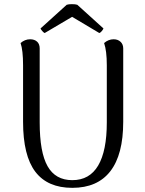

<svg xmlns="http://www.w3.org/2000/svg" viewBox="-20 -891 698 924"><path d="M573 -305Q573 -147 511 -67Q449 13 328 13Q209 13 150 -64.5Q91 -142 91 -305V-577Q91 -649 79 -684Q100 -702 125 -702Q146 -702 158.5 -690.5Q171 -679 171 -658V-302Q171 -158 209 -91Q247 -24 328 -24Q411 -24 452.5 -94.5Q494 -165 494 -302V-577Q494 -646 481 -684Q502 -702 527 -702Q547 -702 560 -690Q573 -678 573 -658ZM478 -754Q476 -749 470 -741.5Q464 -734 458 -732L327 -810L195 -732Q190 -734 183.5 -741.5Q177 -749 175 -754L301 -868Q310 -871 326 -871Q343 -871 352 -868Z"/></svg>

Font: Arima Madurai
Style: Regular
Weight: 400
Designer: Joana Correia and Natanael Gama
Foundry: NDISCOVER
Version: Version 1.019